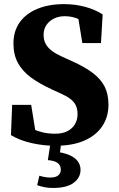

<svg xmlns="http://www.w3.org/2000/svg" viewBox="-20 -696 581 941"><path d="M250.6 18.5Q194.6 18.5 135.8 5.5Q77.1 -7.5 33.6 -33.8L39.6 -182.2H132.8L158.8 -20.5L81.5 -44.9V-92.9Q113.2 -75.9 139.4 -64.2Q165.7 -52.5 192.1 -46.6Q218.5 -40.7 250.4 -40.7Q286.1 -40.7 310.5 -53.2Q334.8 -65.8 347.5 -87.7Q360.1 -109.5 360.1 -136.2Q360.1 -162.5 351 -180.6Q341.9 -198.7 323 -212.5Q304.2 -226.4 273.9 -239.5L231.4 -259.1Q172.6 -286.1 131.1 -316.8Q89.6 -347.5 67.8 -387.6Q45.9 -427.8 45.9 -483Q45.9 -543.1 76.5 -586.3Q107 -629.4 163 -652.6Q219 -675.8 294.3 -675.8Q347.8 -675.8 397.3 -662.5Q446.8 -649.2 483.1 -625.2L474.9 -485H383.5L359 -636L439.6 -607.3V-557.3Q399.8 -586.2 367.6 -601.4Q335.4 -616.6 296.8 -616.6Q268.7 -616.6 245.3 -605.4Q221.8 -594.1 207.7 -573.7Q193.6 -553.3 193.6 -525.5Q193.6 -499.5 204.3 -480.2Q215 -461 235 -446.2Q255.1 -431.4 284.7 -418.1L331.8 -396.7Q395.6 -368.2 435.3 -338Q474.9 -307.7 493.3 -270.7Q511.6 -233.6 511.6 -182.8Q511.6 -123.8 481.9 -78.5Q452.1 -33.1 394.1 -7.3Q336.2 18.5 250.6 18.5ZM214.5 88.8 229 -4.4H280.8L271.5 72.8L240.9 46.5Q288.2 50.6 317.6 63Q347 75.3 360.9 94Q374.7 112.7 374.7 136.5Q374.7 174.7 340.9 200Q307.1 225.2 240.1 225.2Q216 225.2 197.6 221.4Q179.3 217.5 162.2 211.7L172.8 165.3Q186.9 169.4 199.8 171.7Q212.7 174.1 225.7 174.1Q252.6 174.1 265.3 163.7Q278 153.3 278 135.9Q278 113.6 262 102.3Q245.9 91 214.5 88.8Z"/></svg>

Font: Source Serif 4 Variable
Style: Regular
Weight: 400
Designer: Frank Grießhammer
Foundry: Adobe
Version: Version 4.005;hotconv 1.1.0;makeotfexe 2.6.0